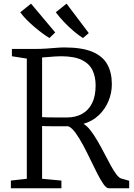

<svg xmlns="http://www.w3.org/2000/svg" viewBox="-20 -1004 716 1024"><path d="M38 0V-41L123 -50.5V-691.5L43.5 -704V-743H163.5Q198.5 -743 227.5 -745Q256.5 -747 280.5 -749Q304.5 -751 323.5 -751Q418 -751 473.2 -727.5Q528.5 -704 552.5 -660.2Q576.5 -616.5 576.5 -555Q576.5 -508 558.5 -464.8Q540.5 -421.5 506.8 -389.5Q473 -357.5 425 -343.5Q444.5 -332.5 463.2 -308Q482 -283.5 500.8 -251.2Q519.5 -219 536.8 -185.5Q554 -152 570 -122.8Q586 -93.5 600.5 -74.2Q615 -55 626.5 -52L669 -40V0H560Q547.5 0 532.2 -21.5Q517 -43 499.2 -77.8Q481.5 -112.5 462.2 -152.8Q443 -193 423 -230.2Q403 -267.5 383.2 -295Q363.5 -322.5 344.5 -330.5Q333 -330.5 312.5 -330.5Q292 -330.5 269.8 -330.5Q247.5 -330.5 229.5 -331Q211.5 -331.5 204.5 -332V-50.5L307.5 -41V0ZM336.5 -377.5Q382.5 -377.5 417 -396.2Q451.5 -415 470.8 -453Q490 -491 490 -548.5Q490 -594 473.5 -629Q457 -664 416.8 -684Q376.5 -704 305 -704Q289.5 -704 272.5 -702.8Q255.5 -701.5 238.2 -700Q221 -698.5 204.5 -697.5V-379.5Q222 -378 248.5 -377.8Q275 -377.5 299.8 -377.5Q324.5 -377.5 336.5 -377.5ZM243 -801.5Q226 -812 205.2 -827.2Q184.5 -842.5 163 -860.8Q141.5 -879 122 -898.8Q102.5 -918.5 88 -938.5L145.5 -984.5L274.5 -831L244 -801.5ZM422 -801.5Q399.5 -815.5 373.5 -837.5Q347.5 -859.5 322.2 -886Q297 -912.5 277.5 -938.5L335 -984.5L453.5 -827.5L423 -801.5Z"/></svg>

Font: Merriweather 28pt Light
Style: Regular
Weight: 300
Version: Version 2.100